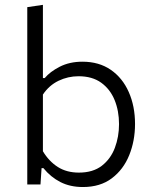

<svg xmlns="http://www.w3.org/2000/svg" viewBox="-20 -761 632 792"><path d="M322 10.5Q269.5 10.5 229.2 -10Q189 -30.5 159 -67.5H151.5L147 0H92.5V-731.5L157 -741V-439H164.5Q186 -465 226.5 -485.8Q267 -506.5 320 -506.5Q388.5 -506.5 437 -473Q485.5 -439.5 511.2 -381.2Q537 -323 537 -249.5Q537 -180 513 -120.8Q489 -61.5 441.2 -25.5Q393.5 10.5 322 10.5ZM305.5 -49Q363.5 -49 400 -77.2Q436.5 -105.5 453.8 -151.2Q471 -197 471 -249Q471 -303.5 452.8 -348.2Q434.5 -393 397.5 -419.8Q360.5 -446.5 304 -446.5Q260.5 -446.5 221.5 -427.8Q182.5 -409 157 -371V-137Q182 -95.5 218.5 -72.2Q255 -49 305.5 -49Z"/></svg>

Font: Heraclito Light
Style: Regular
Weight: 300
Designer: Kostas Bartsokas (font) & Cristiano Sobral (main changes)
Foundry: Kostas Bartsokas (font) & Cristiano Sobral (main changes)
Version: Version 1.00;July 8, 2020;FontCreator 13.0.0.2655 64-bit